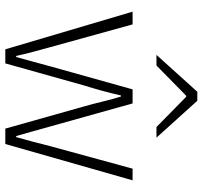

<svg xmlns="http://www.w3.org/2000/svg" viewBox="-40 -724 764 724"><g transform="rotate(90 342.0 -362.0)"><path d="M166 0 24 -480H72L158 -169Q167 -136 175.5 -104.5Q184 -73 191 -41H195Q204 -73 212.5 -104.5Q221 -136 230 -169L317 -480H370L457 -169Q466 -136 475 -104.5Q484 -73 493 -41H497Q506 -73 514.5 -104.5Q523 -136 531 -169L616 -480H660L523 0H465L381 -298Q371 -333 363 -367Q355 -401 344 -436H340Q332 -401 322.5 -366Q313 -331 302 -296L219 0ZM187 -570 326 -724H360L499 -570H459L345 -682H341L227 -570Z"/></g></svg>

Font: Mada Light
Style: Regular
Weight: 300
Designer: Khaled Hosny
Version: Version 1.5